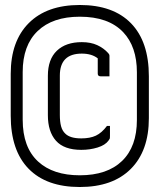

<svg xmlns="http://www.w3.org/2000/svg" viewBox="-20 -735 640 770"><path d="M300 -715Q434 -715 505.5 -641.5Q577 -568 577 -429V-261Q577 -130 504.5 -57.5Q432 15 300 15Q166 15 94.5 -58.5Q23 -132 23 -271V-439Q23 -570 95.5 -642.5Q168 -715 300 -715ZM300 -668Q191 -668 131 -610.5Q71 -553 71 -446V-255Q71 -144 133 -87Q193 -32 300 -32Q410 -32 469.5 -89.5Q529 -147 529 -254V-445Q529 -548 474 -606Q415 -668 300 -668ZM308 -566Q344 -566 370 -554Q396 -542 414 -522Q419 -517 419 -511V-429H383Q372 -429 372 -440V-501Q348 -520 308 -520Q220 -520 220 -432V-274Q220 -247 225 -228.5Q230 -210 242 -199Q261 -180 306 -180Q341 -180 364.5 -191Q388 -202 409 -230H421V-190Q421 -181 420 -178.5Q419 -176 415 -171Q402 -153 371.5 -143.5Q341 -134 306 -134Q237 -134 204.5 -170.5Q172 -207 172 -273V-431Q172 -497 208 -531.5Q244 -566 308 -566Z"/></svg>

Font: Recursive Sn Lnr St Lt
Style: Regular
Weight: 300
Version: Version 1.079;hotconv 1.0.112;makeotfexe 2.5.65598; ttfautoh